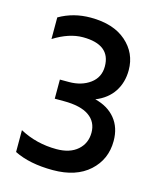

<svg xmlns="http://www.w3.org/2000/svg" viewBox="-103 -735 677 815"><g transform="rotate(15 235.5 -327.5)"><path d="M424 -180Q424 -99 366 -46.5Q308 6 206 6Q104 6 36 -28V-124Q110 -84 198 -84Q257 -84 290.5 -113.5Q324 -143 324 -190Q324 -237 287 -263Q250 -289 176 -289H136V-373H176Q231 -373 268.5 -400.5Q306 -428 306 -476Q306 -524 275.5 -548Q245 -572 184.5 -572Q124 -572 57 -530V-625Q119 -661 195 -661Q295 -661 351.5 -611.5Q408 -562 408 -487Q408 -433 381.5 -392.5Q355 -352 303 -331Q360 -317 392 -278Q424 -239 424 -180Z"/></g></svg>

Font: Hind Colombo Medium
Style: Regular
Weight: 500
Designer: Jyotish Sonowal, Aditi Pimprikar
Foundry: Indian Type Foundry
Version: Version 1.000;PS 1.0;hotconv 1.0.86;makeotf.lib2.5.63406; tt